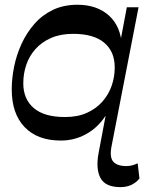

<svg xmlns="http://www.w3.org/2000/svg" viewBox="-20 -581 616 808"><path d="M487 206.5Q423.5 206.5 402.9 168.2Q382.4 130 394.9 62.9L433 -139.1L441.6 -124.4Q408.9 -58.2 354.6 -23.8Q300.4 10.5 236.1 10.5Q137.6 10.5 83.5 -46.2Q29.4 -102.9 29.4 -204.6Q29.4 -250.3 39.3 -299.9Q49.3 -349.6 70.4 -395.9Q91.6 -442.2 124.2 -479.7Q156.8 -517.3 202.1 -539.1Q247.4 -561 306.1 -561Q387.4 -561 438 -516Q488.5 -471.1 493.4 -386.1L480.8 -375.8L513.7 -550.5H563.1L449.4 34.6Q440.4 80.6 456.6 99.2Q472.8 117.9 512.1 117.9Q525.4 117.9 536.9 114.7Q548.3 111.6 559.3 106.2L566.9 170.3Q537 206.5 487 206.5ZM253.6 -88.5Q306.8 -88.5 345.7 -106.1Q384.6 -123.6 410.9 -153.4Q437.2 -183.3 450 -220.3Q462.8 -257.4 462.8 -297.5Q462.8 -364.5 418.2 -401.6Q373.6 -438.6 287.8 -438.6Q235.3 -438.6 195.8 -421.6Q156.3 -404.5 130.1 -375.5Q103.9 -346.6 90.9 -309.1Q78 -271.7 78 -230.3Q78 -164.2 122 -126.3Q165.9 -88.5 253.6 -88.5Z"/></svg>

Font: Savate ExtraLight
Style: Italic
Weight: 200
Italic angle: -11°
Designer: Max Esnée
Foundry: Plomb Type
Version: Version 2.000